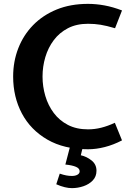

<svg xmlns="http://www.w3.org/2000/svg" viewBox="-20 -760 651 993"><path d="M435 12Q311.5 12 225 -38Q138.5 -88 93.2 -173.2Q48 -258.5 48 -364Q48 -442 74.5 -510.2Q101 -578.5 151.2 -630Q201.5 -681.5 273 -710.8Q344.5 -740 435 -740Q477 -740 520.5 -732Q564 -724 611 -706L575 -614Q531 -627 500.2 -632Q469.5 -637 435 -637Q375.5 -637 331.2 -614Q287 -591 258 -552.2Q229 -513.5 214.5 -464.8Q200 -416 200 -364Q200 -312.5 214.5 -263.5Q229 -214.5 258 -175.8Q287 -137 331.2 -114Q375.5 -91 435 -91Q469.5 -91 503.5 -99.5Q537.5 -108 574 -125L611 -34Q567 -11 522 0.5Q477 12 435 12ZM352 213Q335 213 315 208.2Q295 203.5 271 193L289 138Q308 144.5 322.5 147.2Q337 150 352 150Q369.5 150 380.8 143.5Q392 137 392 126Q392 111 372.8 102.8Q353.5 94.5 318 91L341 3L409 -3L398 43Q428 49.5 453.5 69.8Q479 90 479 123Q479 153 460 173Q441 193 411.8 203Q382.5 213 352 213Z"/></svg>

Font: Expletus Sans
Style: Bold
Weight: 700
Version: Version 7.500